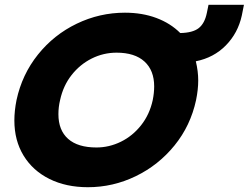

<svg xmlns="http://www.w3.org/2000/svg" viewBox="-20 -767 1039 802"><path d="M40 -264Q40 -304 49 -349Q72 -456 138.5 -539Q205 -622 300.5 -668Q396 -714 502 -714Q574 -714 633 -692Q692 -670 733 -629Q785 -630 810 -649.5Q835 -669 844 -713L851 -747H999L990 -702Q974 -629 923.5 -577.5Q873 -526 798 -511Q808 -469 808 -431Q808 -393 799 -349Q776 -242 709 -159.5Q642 -77 547 -31Q452 15 347 15Q256 15 186.5 -19.5Q117 -54 78.5 -117Q40 -180 40 -264ZM618 -349Q624 -379 624 -406Q624 -473 583.5 -510Q543 -547 467 -547Q412 -547 363 -522.5Q314 -498 279 -453.5Q244 -409 231 -349Q224 -320 224 -290Q224 -223 264.5 -187Q305 -151 383 -151Q436 -151 485 -175Q534 -199 569.5 -244Q605 -289 618 -349Z"/></svg>

Font: Prompt
Style: Bold Italic
Weight: 700
Italic angle: -12°
Designer: Katatrad Team
Foundry: CadsonDemak
Version: Version 1.001